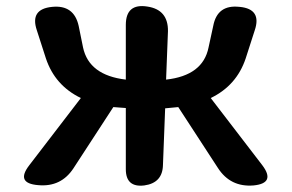

<svg xmlns="http://www.w3.org/2000/svg" viewBox="-20 -587 935 615"><path d="M383 -241 343 -244 216 -49Q176 13 102 6Q29 0 74 -58L239 -273Q156 -313 127 -400L98 -490Q75 -558 147 -565Q217 -572 232 -504L246 -435Q265 -346 383 -332V-507Q383 -577 452 -566Q519 -556 518 -487L512 -332Q630 -345 648 -435L663 -504Q676 -573 747 -565H748Q819 -558 796 -490L767 -400Q738 -313 655 -273L820 -58Q864 0 792 7Q718 13 678 -49L551 -244L509 -240L502 -59Q501 -1 442 7Q383 14 383 -45Z"/></svg>

Font: MaokenZhuyuanTi
Style: Regular
Weight: 400
Designer: Fontworks Inc & LongZhuTi team: ZERO子、时光羊、荆南、频凡、刘鹏、Little White Dog、帆影Magmeta、奈白不弍、白日月球、ChaoTawei、雨三（排名不分先后）
Version: Version 1.000; 20230222